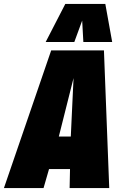

<svg xmlns="http://www.w3.org/2000/svg" viewBox="-62 -959 623 979"><path d="M-42 0 199 -702H468L495 0H293L295 -97H188L160 0ZM238 -263H299L313 -561ZM171 -745 271 -939H475L510 -745H363L357 -854L317 -745Z"/></svg>

Font: Georama SemiCondensed Black
Style: Italic
Weight: 900
Width: 4
Italic angle: -9°
Designer: Jean-Baptiste Levee
Foundry: Production Type
Version: Version 1.000